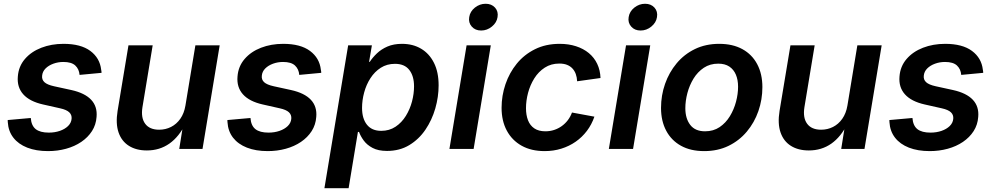

<svg xmlns="http://www.w3.org/2000/svg" viewBox="-20 -775 5166 999"><path d="M230 11.2Q168 11.2 121.8 -6.8Q75.7 -24.9 49.6 -58.6Q23.4 -92.3 20.5 -139.6Q20.5 -142.6 20.3 -145Q20 -147.5 20 -150.4L140.1 -161.1Q143.1 -121.1 166 -103Q189 -85 233.9 -85Q265.1 -85 291.3 -94Q317.4 -103 334 -119.1Q350.6 -135.3 352.5 -156.7Q354.5 -177.2 340.3 -190.7Q326.2 -204.1 293 -211.4L204.1 -231.4Q134.3 -247.1 101.1 -284.2Q67.9 -321.3 72.8 -377Q76.7 -429.7 109.6 -468Q142.6 -506.3 195.1 -526.6Q247.6 -546.9 310.5 -546.9Q400.4 -546.9 450 -510Q499.5 -473.1 506.3 -412.6Q507.3 -408.7 507.8 -404.5Q508.3 -400.4 508.3 -396L394 -385.3Q391.6 -415.5 371.8 -434.1Q352.1 -452.6 309.6 -452.6Q282.2 -452.6 257.6 -443.6Q232.9 -434.6 217 -418.7Q201.2 -402.8 199.2 -381.3Q196.8 -360.8 211.2 -347.4Q225.6 -334 261.2 -326.2L351.1 -306.6Q421.4 -291 454.3 -255.9Q487.3 -220.7 482.4 -166.5Q479.5 -125.5 458.5 -92.8Q437.5 -60.1 402.8 -36.6Q368.2 -13.2 323.7 -1Q279.3 11.2 230 11.2Z M744.1 7.8Q689 7.8 650.9 -16.1Q612.8 -40 596.9 -85.9Q581.1 -131.8 591.8 -197.8L648.4 -539.1H774.4L721.2 -217.3Q712.4 -162.1 735.4 -131.1Q758.3 -100.1 808.1 -100.1Q841.3 -100.1 869.9 -114.5Q898.4 -128.9 918.2 -157Q938 -185.1 944.8 -225.6L996.6 -539.1H1123L1033.7 0H912.6L934.1 -134.3H946.8Q912.1 -63.5 861.3 -27.8Q810.5 7.8 744.1 7.8Z M1373 11.2Q1311 11.2 1264.9 -6.8Q1218.8 -24.9 1192.6 -58.6Q1166.5 -92.3 1163.6 -139.6Q1163.6 -142.6 1163.3 -145Q1163.1 -147.5 1163.1 -150.4L1283.2 -161.1Q1286.1 -121.1 1309.1 -103Q1332 -85 1377 -85Q1408.2 -85 1434.3 -94Q1460.4 -103 1477.1 -119.1Q1493.7 -135.3 1495.6 -156.7Q1497.6 -177.2 1483.4 -190.7Q1469.2 -204.1 1436 -211.4L1347.2 -231.4Q1277.3 -247.1 1244.1 -284.2Q1210.9 -321.3 1215.8 -377Q1219.7 -429.7 1252.7 -468Q1285.6 -506.3 1338.1 -526.6Q1390.6 -546.9 1453.6 -546.9Q1543.5 -546.9 1593 -510Q1642.6 -473.1 1649.4 -412.6Q1650.4 -408.7 1650.9 -404.5Q1651.4 -400.4 1651.4 -396L1537.1 -385.3Q1534.7 -415.5 1514.9 -434.1Q1495.1 -452.6 1452.6 -452.6Q1425.3 -452.6 1400.6 -443.6Q1376 -434.6 1360.1 -418.7Q1344.2 -402.8 1342.3 -381.3Q1339.8 -360.8 1354.2 -347.4Q1368.7 -334 1404.3 -326.2L1494.1 -306.6Q1564.5 -291 1597.4 -255.9Q1630.4 -220.7 1625.5 -166.5Q1622.6 -125.5 1601.6 -92.8Q1580.6 -60.1 1545.9 -36.6Q1511.2 -13.2 1466.8 -1Q1422.4 11.2 1373 11.2Z M1668 204.1 1791.5 -539.1H1915L1900.4 -453.1H1903.8Q1918.5 -475.6 1941.2 -497.3Q1963.9 -519 1996.1 -533Q2028.3 -546.9 2071.8 -546.9Q2128.4 -546.9 2171.1 -521.5Q2213.9 -496.1 2238 -448Q2262.2 -399.9 2262.2 -331.1Q2262.2 -271 2244.9 -210.7Q2227.5 -150.4 2193.6 -100.3Q2159.7 -50.3 2109.6 -20Q2059.6 10.3 1993.7 10.3Q1947.8 10.3 1918.5 -5.4Q1889.2 -21 1872.6 -43.7Q1856 -66.4 1848.1 -88.4H1842.3L1793.9 204.1ZM1963.4 -94.2Q2005.9 -94.2 2038.1 -115.7Q2070.3 -137.2 2091.8 -172.1Q2113.3 -207 2123.8 -247.3Q2134.3 -287.6 2134.3 -325.7Q2134.3 -379.4 2109.6 -411.1Q2085 -442.9 2035.2 -442.9Q1993.2 -442.9 1961.2 -422.4Q1929.2 -401.9 1907.5 -368.2Q1885.7 -334.5 1874.8 -293.9Q1863.8 -253.4 1863.8 -213.4Q1863.8 -158.2 1889.2 -126.2Q1914.6 -94.2 1963.4 -94.2Z M2318.4 0 2407.7 -539.1H2533.7L2444.3 0ZM2483.4 -616.2Q2452.6 -616.2 2434.6 -636.7Q2416.5 -657.2 2421.4 -686Q2425.8 -715.3 2450.9 -735.4Q2476.1 -755.4 2506.8 -755.4Q2537.6 -755.4 2555.7 -735.4Q2573.7 -715.3 2568.8 -686Q2564.5 -657.2 2539.3 -636.7Q2514.2 -616.2 2483.4 -616.2Z M2814 11.2Q2744.1 11.2 2694.1 -16.8Q2644 -44.9 2616.9 -95.5Q2589.8 -146 2589.8 -213.9Q2589.8 -277.3 2610.1 -336.9Q2630.4 -396.5 2668.9 -443.8Q2707.5 -491.2 2763.7 -519Q2819.8 -546.9 2892.1 -546.9Q2938.5 -546.9 2977.1 -534.4Q3015.6 -522 3043.7 -498.8Q3071.8 -475.6 3087.4 -442.6Q3103 -409.7 3104.5 -369.1L2982.9 -352.1Q2981.9 -373 2975.8 -389.9Q2969.7 -406.7 2958.3 -418.9Q2946.8 -431.2 2930.2 -437.7Q2913.6 -444.3 2890.1 -444.3Q2847.2 -444.3 2814.5 -423.1Q2781.7 -401.9 2760 -367.2Q2738.3 -332.5 2727.5 -291.7Q2716.8 -251 2716.8 -211.9Q2716.8 -176.3 2727.3 -149.2Q2737.8 -122.1 2760.3 -106.9Q2782.7 -91.8 2817.9 -91.8Q2841.8 -91.8 2863.3 -98.9Q2884.8 -106 2902.8 -118.9Q2920.9 -131.8 2934.6 -149.9Q2948.2 -168 2956.1 -189.5L3072.8 -168Q3058.6 -127 3033.7 -94Q3008.8 -61 2975.1 -37.6Q2941.4 -14.2 2900.6 -1.5Q2859.9 11.2 2814 11.2Z M3147.9 0 3237.3 -539.1H3363.3L3273.9 0ZM3313 -616.2Q3282.2 -616.2 3264.2 -636.7Q3246.1 -657.2 3251 -686Q3255.4 -715.3 3280.5 -735.4Q3305.7 -755.4 3336.4 -755.4Q3367.2 -755.4 3385.3 -735.4Q3403.3 -715.3 3398.4 -686Q3394 -657.2 3368.9 -636.7Q3343.8 -616.2 3313 -616.2Z M3644 11.2Q3573.2 11.2 3523.2 -16.6Q3473.1 -44.4 3446.3 -95Q3419.4 -145.5 3419.4 -213.4Q3419.4 -278.8 3440.4 -338.6Q3461.4 -398.4 3500.7 -445.6Q3540 -492.7 3595.9 -519.8Q3651.9 -546.9 3722.2 -546.9Q3792.5 -546.9 3842.8 -519.3Q3893.1 -491.7 3919.9 -440.9Q3946.8 -390.1 3946.8 -321.8Q3946.8 -256.8 3926 -197Q3905.3 -137.2 3865.7 -90.1Q3826.2 -43 3770.3 -15.9Q3714.4 11.2 3644 11.2ZM3648.4 -91.8Q3691.9 -91.8 3724.1 -113.5Q3756.3 -135.3 3777.6 -170.2Q3798.8 -205.1 3809.6 -245.6Q3820.3 -286.1 3820.3 -323.7Q3820.3 -359.9 3808.8 -386.7Q3797.4 -413.6 3774.7 -428.7Q3752 -443.8 3717.3 -443.8Q3674.3 -443.8 3642.1 -422.4Q3609.9 -400.9 3588.6 -366.2Q3567.4 -331.5 3556.6 -290.8Q3545.9 -250 3545.9 -211.9Q3545.9 -158.2 3571.5 -125Q3597.2 -91.8 3648.4 -91.8Z M4188.5 7.8Q4133.3 7.8 4095.2 -16.1Q4057.1 -40 4041.3 -85.9Q4025.4 -131.8 4036.1 -197.8L4092.8 -539.1H4218.8L4165.5 -217.3Q4156.7 -162.1 4179.7 -131.1Q4202.6 -100.1 4252.4 -100.1Q4285.6 -100.1 4314.2 -114.5Q4342.8 -128.9 4362.5 -157Q4382.3 -185.1 4389.2 -225.6L4440.9 -539.1H4567.4L4478 0H4356.9L4378.4 -134.3H4391.1Q4356.4 -63.5 4305.7 -27.8Q4254.9 7.8 4188.5 7.8Z M4817.4 11.2Q4755.4 11.2 4709.2 -6.8Q4663.1 -24.9 4637 -58.6Q4610.8 -92.3 4607.9 -139.6Q4607.9 -142.6 4607.7 -145Q4607.4 -147.5 4607.4 -150.4L4727.5 -161.1Q4730.5 -121.1 4753.4 -103Q4776.4 -85 4821.3 -85Q4852.5 -85 4878.7 -94Q4904.8 -103 4921.4 -119.1Q4938 -135.3 4939.9 -156.7Q4941.9 -177.2 4927.7 -190.7Q4913.6 -204.1 4880.4 -211.4L4791.5 -231.4Q4721.7 -247.1 4688.5 -284.2Q4655.3 -321.3 4660.2 -377Q4664.1 -429.7 4697 -468Q4730 -506.3 4782.5 -526.6Q4835 -546.9 4897.9 -546.9Q4987.8 -546.9 5037.4 -510Q5086.9 -473.1 5093.8 -412.6Q5094.7 -408.7 5095.2 -404.5Q5095.7 -400.4 5095.7 -396L4981.4 -385.3Q4979 -415.5 4959.2 -434.1Q4939.5 -452.6 4897 -452.6Q4869.6 -452.6 4845 -443.6Q4820.3 -434.6 4804.4 -418.7Q4788.6 -402.8 4786.6 -381.3Q4784.2 -360.8 4798.6 -347.4Q4813 -334 4848.6 -326.2L4938.5 -306.6Q5008.8 -291 5041.7 -255.9Q5074.7 -220.7 5069.8 -166.5Q5066.9 -125.5 5045.9 -92.8Q5024.9 -60.1 4990.2 -36.6Q4955.6 -13.2 4911.1 -1Q4866.7 11.2 4817.4 11.2Z"/></svg>

Font: Inter 18pt SemiBold
Style: Italic
Weight: 600
Italic angle: -9.3988°
Designer: Rasmus Andersson
Foundry: rsms
Version: Version 4.001;git-66647c0bb